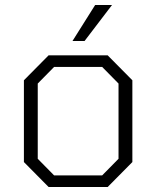

<svg xmlns="http://www.w3.org/2000/svg" viewBox="-20 -743 621 763"><path d="M268 -580 358 -723H425L316 -580ZM173 0 75 -99V-424L173 -523H408L506 -424V-99L408 0ZM195 -46H386L451 -112V-411L386 -477H195L130 -411V-112Z"/></svg>

Font: Tomorrow Light
Style: Regular
Weight: 300
Designer: Tony de Marco, Monica Rizzolli
Foundry: Just in Type
Version: Version 2.002